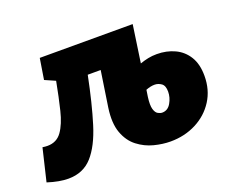

<svg xmlns="http://www.w3.org/2000/svg" viewBox="-138 -694 1041 864"><g transform="rotate(-20 382.5 -262.5)"><path d="M789 -211Q789 -144 756.5 -93Q724 -42 668.5 -13.5Q613 15 545 15Q508 15 467 4.5Q426 -6 391.5 -32.5Q357 -59 340 -105.5Q323 -152 333 -223L359 -395H297Q271 -266 242.5 -174Q214 -82 170.5 -33.5Q127 15 56 15Q13 15 -43 -3L-6 -158Q0 -157 6.5 -156.5Q13 -156 18 -156Q62 -156 86.5 -190.5Q111 -225 125.5 -284.5Q140 -344 154 -418L104 -440L120 -540H565L539 -361Q559 -368 578.5 -372Q598 -376 620 -376Q667 -376 705.5 -358Q744 -340 766.5 -303.5Q789 -267 789 -211ZM517 -208Q512 -170 517.5 -151Q523 -132 534 -126Q545 -120 554 -120Q581 -120 596 -146Q611 -172 611 -200Q611 -229 596 -239.5Q581 -250 564 -250Q544 -250 522 -241Z"/></g></svg>

Font: Bitter Black
Style: Italic
Weight: 900
Italic angle: -9°
Designer: Sol Matas, and Bitter project Authors
Foundry: Sol Matas
Version: Version 2.001